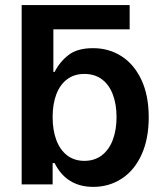

<svg xmlns="http://www.w3.org/2000/svg" viewBox="-20 -727 644 757"><path d="M491.2 -611.3H190.4V-443.4H195.3Q215.3 -482.9 250 -510Q284.7 -537.1 346.7 -537.1Q409.2 -537.1 459 -505.4Q508.8 -473.6 537.6 -412.1Q566.4 -350.6 566.4 -264.6Q566.4 -179.2 538.1 -117.2Q509.8 -55.2 460 -22.7Q410.2 9.8 347.7 9.8Q242.2 9.8 195.3 -84H187.5V0H65.4V-707H491.2ZM312.5 -92.8Q353 -92.8 381.6 -114.7Q410.2 -136.7 424.8 -175.8Q439.5 -214.8 439.5 -265.6Q439.5 -315.4 425 -354Q410.6 -392.6 382.1 -414.1Q353.5 -435.5 312.5 -435.5Q272.9 -435.5 244.9 -414.6Q216.8 -393.6 202.1 -355.2Q187.5 -316.9 187.5 -265.6Q187.5 -213.9 202.1 -174.8Q216.8 -135.7 244.9 -114.3Q272.9 -92.8 312.5 -92.8Z"/></svg>

Font: Pretendard SemiBold
Style: Regular
Weight: 600
Designer: Base glyphs from Inter by Rasmus Andersson; Hangeul glyphs from Noto Sans CJK(Source Han Sans) by Jang Soo-young and Kan
Foundry: Kil Hyung-jin
Version: Version 1.309